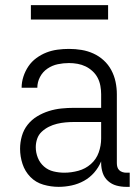

<svg xmlns="http://www.w3.org/2000/svg" viewBox="-20 -718 540 746"><path d="M208 8Q178 8 148.5 -0.5Q119 -9 98 -30.5Q77 -52 67.5 -81Q58 -110 58 -140Q58 -165 65 -189.5Q72 -214 87.5 -233.5Q103 -253 124.5 -266Q146 -279 170 -286.5Q194 -294 218.5 -296.5Q243 -299 268 -299H373V-352Q373 -368 370 -384.5Q367 -401 359.5 -415.5Q352 -430 339.5 -441.5Q327 -453 312.5 -460Q298 -467 281.5 -470Q265 -473 248 -473Q226 -473 204.5 -468.5Q183 -464 164.5 -451.5Q146 -439 135.5 -419Q125 -399 125 -377H64Q64 -399 71 -420.5Q78 -442 90.5 -460.5Q103 -479 121.5 -492.5Q140 -506 160.5 -514Q181 -522 203.5 -525Q226 -528 248 -528Q273 -528 297 -524Q321 -520 343 -510Q365 -500 383 -483.5Q401 -467 412.5 -445.5Q424 -424 429 -400Q434 -376 434 -352V-84Q434 -76 436 -69Q438 -62 443 -57Q448 -52 455.5 -49.5Q463 -47 470 -47H484V8H470Q451 8 432.5 3Q414 -2 399.5 -15Q385 -28 379 -46.5Q373 -65 373 -84V-91Q363 -67 346 -47.5Q329 -28 306.5 -15.5Q284 -3 258.5 2.5Q233 8 208 8ZM230 -47Q257 -47 284.5 -54.5Q312 -62 333 -80.5Q354 -99 363.5 -125.5Q373 -152 373 -180V-244H268Q252 -244 235 -242.5Q218 -241 201.5 -237Q185 -233 170 -225.5Q155 -218 142.5 -206.5Q130 -195 124.5 -179Q119 -163 119 -146Q119 -125 127 -105Q135 -85 151 -71Q167 -57 188 -52Q209 -47 230 -47ZM100 -642V-698H400V-642Z"/></svg>

Font: Iosevka SS18 Light
Style: Regular
Weight: 300
Monospace: yes
Designer: Belleve Invis
Foundry: Belleve Invis
Version: Version 25.1.1; ttfautohint (v1.8.4)